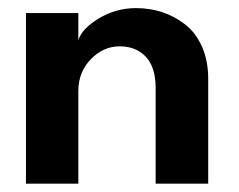

<svg xmlns="http://www.w3.org/2000/svg" viewBox="-20 -442 574 462"><path d="M307.5 -422.5Q340.5 -422.5 370.2 -412.8Q400 -403 425.5 -383.2Q451 -363.5 466 -329.8Q481 -296 481 -252.5V0H354.5V-231Q354.5 -280 331 -305.2Q307.5 -330.5 268 -330.5Q228.5 -330.5 198.5 -299.5Q168.5 -268.5 168.5 -223V0H42.5V-410.5H168.5V-345Q176.5 -372.5 217.5 -397.5Q258.5 -422.5 307.5 -422.5Z"/></svg>

Font: League Spartan SemiBold
Style: Regular
Weight: 600
Foundry: The League of Moveable Type
Version: Version 2.002